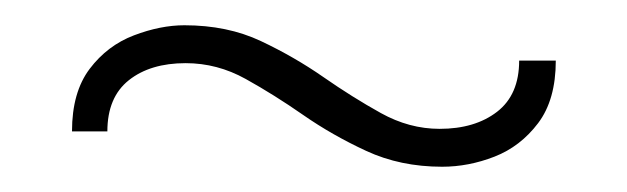

<svg xmlns="http://www.w3.org/2000/svg" viewBox="-20 -426 496 152"><path d="M37 -322Q37 -353 51 -371.5Q65 -390 86 -398Q107 -406 126 -406Q160 -406 186.5 -393.5Q213 -381 236 -365Q259 -349 281.5 -336.5Q304 -324 328 -324Q356 -324 373.5 -337.5Q391 -351 391 -378H420Q420 -347 406 -328.5Q392 -310 371.5 -302Q351 -294 330 -294Q297 -294 270 -306.5Q243 -319 220 -335Q197 -351 174.5 -363.5Q152 -376 127 -376Q99 -376 82 -362.5Q65 -349 65 -322Z"/></svg>

Font: Phudu
Style: Regular
Weight: 400
Version: Version 1.005;gftools[0.9.23]